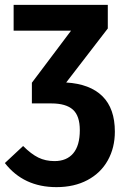

<svg xmlns="http://www.w3.org/2000/svg" viewBox="-32 -550 504 789"><path d="M440 -9Q440 57 411 109Q382 161 327.5 190Q273 219 200 219Q65 219 -12 120L63 50Q96 83 125.5 97.5Q155 112 192 112Q242 112 269 80Q296 48 296 -15Q296 -74 267.5 -99.5Q239 -125 179 -125H99V-210L260 -424H24V-530H411V-433L240 -211Q338 -205 389 -154.5Q440 -104 440 -9Z"/></svg>

Font: Fira Sans Condensed SemiBold
Style: Regular
Weight: 600
Width: 3
Designer: bBox Type GmbH & Carrois Corporate GbR & Edenspiekermann AG
Foundry: bBox Type GmbH & Carrois Corporate GbR & Edenspiekermann AG
Version: Version 4.301